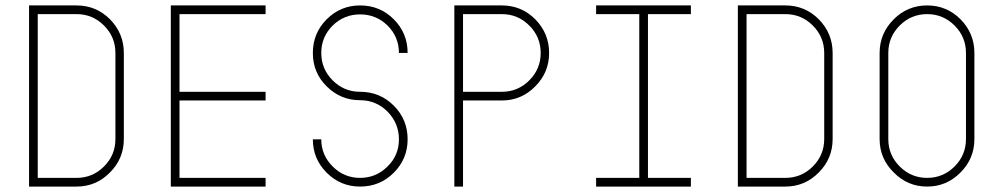

<svg xmlns="http://www.w3.org/2000/svg" viewBox="-20 -687 3694 707"><path d="M262 -667Q334 -667 385 -616Q436 -564 436 -492V-175Q436 -103 385 -52Q334 0 262 0H87V-667ZM405 -492Q405 -551 363 -593Q321 -635 262 -635H119V-32H262Q321 -32 363 -74Q405 -116 405 -175Z M641 -635V-349H958V-317H641V-32H958V0H609V-667H958V-635Z M1183 -51Q1132 -102 1132 -174H1163Q1163 -116 1205 -74Q1247 -32 1306 -32Q1365 -32 1407 -74Q1449 -115 1449 -174Q1449 -233 1407 -276Q1365 -318 1306 -318Q1234 -318 1183 -369Q1132 -419 1132 -492Q1132 -565 1183 -616Q1234 -667 1306 -667Q1379 -667 1430 -616Q1481 -565 1481 -492H1449Q1449 -551 1407 -593Q1365 -634 1306 -634Q1247 -634 1205 -593Q1163 -551 1163 -492Q1163 -433 1205 -391Q1247 -349 1306 -349Q1379 -349 1430 -298Q1481 -247 1481 -174Q1481 -102 1430 -51Q1379 0 1306 0Q1234 0 1183 -51Z M1828 -667Q1900 -667 1951 -616Q2002 -564 2002 -492Q2002 -420 1951 -369Q1900 -317 1828 -317H1685V0H1653V-667ZM1828 -349Q1887 -349 1929 -391Q1971 -433 1971 -492Q1971 -551 1929 -593Q1887 -635 1828 -635H1685V-349Z M2366 -635V-32H2524V0H2175V-32H2334V-635H2175V-667H2524V-635Z M2872 -667Q2944 -667 2995 -616Q3046 -564 3046 -492V-175Q3046 -103 2995 -52Q2944 0 2872 0H2697V-667ZM3015 -492Q3015 -551 2973 -593Q2931 -635 2872 -635H2729V-32H2872Q2931 -32 2973 -74Q3015 -116 3015 -175Z M3517 -616Q3568 -564 3568 -492V-175Q3568 -103 3517 -52Q3466 0 3394 0Q3322 0 3271 -52Q3219 -103 3219 -175V-492Q3219 -564 3271 -616Q3322 -667 3394 -667Q3466 -667 3517 -616ZM3537 -492Q3537 -551 3495 -593Q3453 -635 3394 -635Q3335 -635 3293 -593Q3251 -551 3251 -492V-175Q3251 -116 3293 -74Q3335 -32 3394 -32Q3453 -32 3495 -74Q3537 -116 3537 -175Z"/></svg>

Font: Zector
Style: Regular
Weight: 400
Designer: GGBot
Version: 0.72